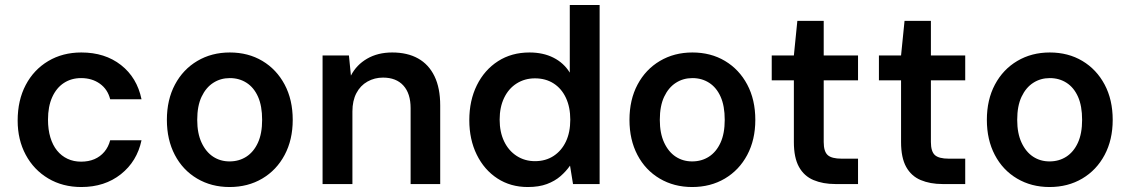

<svg xmlns="http://www.w3.org/2000/svg" viewBox="-20 -740 4545 772"><path d="M307 12Q232 12 174 -22.5Q116 -57 83.5 -117.5Q51 -178 51 -255Q51 -337 83.5 -398.5Q116 -460 174 -494.5Q232 -529 307 -529Q402 -529 466.5 -478.5Q531 -428 549 -341H423Q413 -381 381.5 -403.5Q350 -426 306 -426Q267 -426 237 -406.5Q207 -387 190 -349.5Q173 -312 173 -259Q173 -219 182.5 -187.5Q192 -156 209.5 -134.5Q227 -113 251.5 -101.5Q276 -90 306 -90Q336 -90 359.5 -100Q383 -110 399.5 -129.5Q416 -149 423 -176H549Q531 -91 466 -39.5Q401 12 307 12Z M903 12Q830 12 772.5 -22Q715 -56 683 -117Q651 -178 651 -258Q651 -339 683.5 -400Q716 -461 773.5 -495Q831 -529 904 -529Q978 -529 1035 -495Q1092 -461 1124.5 -400Q1157 -339 1157 -258Q1157 -178 1124.5 -117Q1092 -56 1034.5 -22Q977 12 903 12ZM903 -91Q941 -91 970.5 -110Q1000 -129 1017 -166Q1034 -203 1034 -258Q1034 -314 1017.5 -351Q1001 -388 971.5 -407Q942 -426 904 -426Q867 -426 837.5 -407Q808 -388 790.5 -351Q773 -314 773 -258Q773 -204 790.5 -166.5Q808 -129 837 -110Q866 -91 903 -91Z M1277 0V-517H1383L1391 -436Q1413 -479 1456 -504Q1499 -529 1557 -529Q1618 -529 1661 -505Q1704 -481 1727 -433.5Q1750 -386 1750 -316V0H1631V-305Q1631 -364 1602 -396Q1573 -428 1520 -428Q1486 -428 1457.5 -412Q1429 -396 1413 -365.5Q1397 -335 1397 -292V0Z M2102 12Q2033 12 1980 -22.5Q1927 -57 1897 -118Q1867 -179 1867 -257Q1867 -336 1897.5 -397.5Q1928 -459 1982.5 -494Q2037 -529 2109 -529Q2164 -529 2205.5 -508Q2247 -487 2271 -448V-720H2391V0H2284L2272 -74Q2256 -51 2233.5 -31.5Q2211 -12 2179 0Q2147 12 2102 12ZM2131 -92Q2174 -92 2206 -113Q2238 -134 2255.5 -171Q2273 -208 2273 -259Q2273 -309 2255.5 -346.5Q2238 -384 2206 -404.5Q2174 -425 2131 -425Q2090 -425 2057.5 -404.5Q2025 -384 2007 -346.5Q1989 -309 1989 -259Q1989 -209 2007 -171.5Q2025 -134 2057.5 -113Q2090 -92 2131 -92Z M2763 12Q2690 12 2632.5 -22Q2575 -56 2543 -117Q2511 -178 2511 -258Q2511 -339 2543.5 -400Q2576 -461 2633.5 -495Q2691 -529 2764 -529Q2838 -529 2895 -495Q2952 -461 2984.5 -400Q3017 -339 3017 -258Q3017 -178 2984.5 -117Q2952 -56 2894.5 -22Q2837 12 2763 12ZM2763 -91Q2801 -91 2830.5 -110Q2860 -129 2877 -166Q2894 -203 2894 -258Q2894 -314 2877.5 -351Q2861 -388 2831.5 -407Q2802 -426 2764 -426Q2727 -426 2697.5 -407Q2668 -388 2650.5 -351Q2633 -314 2633 -258Q2633 -204 2650.5 -166.5Q2668 -129 2697 -110Q2726 -91 2763 -91Z M3339 0Q3289 0 3251 -16Q3213 -32 3192.5 -69Q3172 -106 3172 -169V-417H3083V-517H3172L3186 -656H3292V-517H3430V-417H3292V-169Q3292 -131 3308 -116.5Q3324 -102 3364 -102H3430V0Z M3770 0Q3720 0 3682 -16Q3644 -32 3623.5 -69Q3603 -106 3603 -169V-417H3514V-517H3603L3617 -656H3723V-517H3861V-417H3723V-169Q3723 -131 3739 -116.5Q3755 -102 3795 -102H3861V0Z M4200 12Q4127 12 4069.5 -22Q4012 -56 3980 -117Q3948 -178 3948 -258Q3948 -339 3980.5 -400Q4013 -461 4070.5 -495Q4128 -529 4201 -529Q4275 -529 4332 -495Q4389 -461 4421.5 -400Q4454 -339 4454 -258Q4454 -178 4421.5 -117Q4389 -56 4331.5 -22Q4274 12 4200 12ZM4200 -91Q4238 -91 4267.5 -110Q4297 -129 4314 -166Q4331 -203 4331 -258Q4331 -314 4314.5 -351Q4298 -388 4268.5 -407Q4239 -426 4201 -426Q4164 -426 4134.5 -407Q4105 -388 4087.5 -351Q4070 -314 4070 -258Q4070 -204 4087.5 -166.5Q4105 -129 4134 -110Q4163 -91 4200 -91Z"/></svg>

Font: DM Sans 11pt SemiBold
Style: Regular
Weight: 600
Version: Version 4.004;gftools[0.9.30]